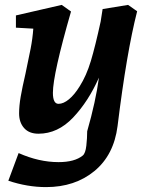

<svg xmlns="http://www.w3.org/2000/svg" viewBox="-20 -532 607 784"><path d="M219 130Q285 130 318 103Q329 94 332.5 63Q336 32 336 4Q371 -118 384 -215Q341 -118 278.5 -52Q216 14 137 14Q99 14 78.5 -9Q58 -32 58 -69Q58 -100 64.5 -137.5Q71 -175 84 -231Q97 -292 105 -333Q113 -374 116 -415L45 -419V-469L232 -512L270 -485Q196 -228 196 -153Q196 -108 219 -108Q239 -108 261.5 -126.5Q284 -145 305 -179Q333 -223 351 -283Q369 -343 391 -444L399 -495L503 -512L540 -486Q497 -318 460 -17Q445 101 365.5 166.5Q286 232 168 232Q92 232 14 206L56 93Q139 130 219 130Z"/></svg>

Font: Andada Pro ExtraBold
Style: Italic
Weight: 800
Italic angle: -6.99998°
Designer: Carolina Giovagnoli
Foundry: Huerta Tipografica
Version: Version 3.005; ttfautohint (v1.8.4)